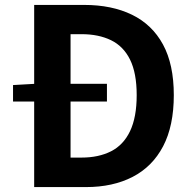

<svg xmlns="http://www.w3.org/2000/svg" viewBox="-20 -761 782 781"><path d="M33 -348V-415L121 -420H415V-348ZM119 0V-741H322Q435 -741 517 -701Q599 -661 643 -580Q687 -499 687 -374Q687 -249 643.5 -166Q600 -83 519.5 -41.5Q439 0 330 0ZM267 -120H312Q381 -120 431.5 -145.5Q482 -171 509 -227.5Q536 -284 536 -374Q536 -464 509 -518.5Q482 -573 431.5 -597.5Q381 -622 312 -622H267Z"/></svg>

Font: Noto Sans HK Thin
Style: Bold
Weight: 700
Version: Version 2.004-H2;hotconv 1.0.118;makeotfexe 2.5.65603